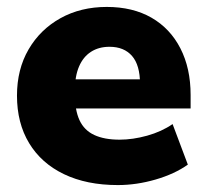

<svg xmlns="http://www.w3.org/2000/svg" viewBox="-20 -523 595 554"><path d="M320 11Q230 11 164.5 -20.5Q99 -52 64 -110Q29 -168 29 -247Q29 -323 62.5 -380.5Q96 -438 154.5 -470.5Q213 -503 288 -503Q363 -503 417 -472Q471 -441 500.5 -383.5Q530 -326 530 -249V-210H178V-294H400L384 -281Q384 -335 361 -361.5Q338 -388 296 -388Q265 -388 242.5 -373.5Q220 -359 208 -331Q196 -303 196 -261V-252Q196 -205 209.5 -176Q223 -147 252 -133.5Q281 -120 325 -120Q363 -120 404.5 -131.5Q446 -143 478 -165L522 -48Q484 -21 429 -5Q374 11 320 11Z"/></svg>

Font: Nunito Sans 12pt ExtraLight 12pt Black
Style: Regular
Weight: 900
Version: Version 3.101;gftools[0.9.27]